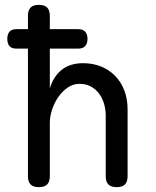

<svg xmlns="http://www.w3.org/2000/svg" viewBox="-20 -760 640 790"><path d="M47 -560Q28 -560 19 -570.5Q10 -581 10 -600Q10 -619 19 -629.5Q28 -640 47 -640H302Q321 -640 330.5 -629.5Q340 -619 340 -600Q340 -581 330.5 -570.5Q321 -560 302 -560ZM185 -35Q185 -12 174 -1Q163 10 140 10Q117 10 106 -1Q95 -12 95 -35V-695Q95 -718 106 -729Q117 -740 140 -740Q163 -740 174 -729Q185 -718 185 -695V-396Q199 -444 233 -472Q267 -500 322 -500Q362 -500 395.5 -486.5Q429 -473 453.5 -448Q478 -423 491.5 -388Q505 -353 505 -310V-35Q505 -12 494 -1Q483 10 460 10Q437 10 426 -1Q415 -12 415 -35V-284Q415 -310 408 -333.5Q401 -357 387.5 -375Q374 -393 354 -404Q334 -415 307 -415Q280 -415 257.5 -399Q235 -383 219 -359.5Q203 -336 194 -308Q185 -280 185 -256Z"/></svg>

Font: Maple Mono
Style: Regular
Weight: 400
Monospace: yes
Designer: subframe7536
Version: Version 7.300